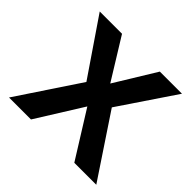

<svg xmlns="http://www.w3.org/2000/svg" viewBox="-142 -714 865 865"><g transform="rotate(45 290.0 -281.5)"><path d="M18 0 215 -296 33 -563H175L296 -367L416 -563H557L377 -296L574 0H434L296 -221L158 0Z"/></g></svg>

Font: Darker Grotesque Light ExtraBold
Style: Regular
Weight: 800
Version: Version 1.000;gftools[0.9.28]